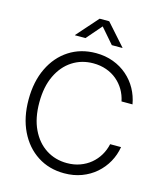

<svg xmlns="http://www.w3.org/2000/svg" viewBox="-136 -1044 985 1155"><g transform="rotate(15 356.5 -466.0)"><path d="M373 10.3Q278.3 10.3 206.1 -36.6Q133.8 -83.5 93 -167.5Q52.2 -251.5 52.2 -363.3Q52.2 -475.6 92.8 -559.8Q133.3 -644 205.8 -690.9Q278.3 -737.8 373 -737.8Q431.6 -737.8 481.2 -719.2Q530.8 -700.7 568.6 -667.7Q606.4 -634.8 630.6 -591.1Q654.8 -547.4 663.6 -496.6H595.2Q587.4 -535.2 568.4 -567.4Q549.3 -599.6 520.5 -623.8Q491.7 -647.9 454.3 -661.1Q417 -674.3 373 -674.3Q300.3 -674.3 242.9 -637.2Q185.5 -600.1 152.3 -530.5Q119.1 -460.9 119.1 -363.3Q119.1 -265.6 152.3 -196.3Q185.5 -127 242.9 -90.1Q300.3 -53.2 373 -53.2Q417 -53.2 454.1 -66.7Q491.2 -80.1 520 -104Q548.8 -127.9 568.1 -160.2Q587.4 -192.4 595.7 -230.5H663.6Q655.3 -180.2 630.9 -136.5Q606.4 -92.8 568.6 -59.8Q530.8 -26.9 481.4 -8.3Q432.1 10.3 373 10.3ZM287.1 -808.6H221.7V-810.5L339.4 -943.4H398.9L517.1 -810.5V-808.6H451.2L369.1 -903.3Z"/></g></svg>

Font: Inter 24pt Light
Style: Regular
Weight: 300
Designer: Rasmus Andersson
Foundry: rsms
Version: Version 4.001;git-66647c0bb